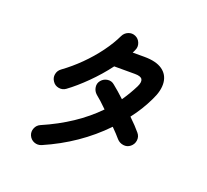

<svg xmlns="http://www.w3.org/2000/svg" viewBox="-139 -964 1279 1184"><g transform="rotate(20 500.0 -372.5)"><path d="M245 43Q221 53 197.5 44Q174 35 163 11Q153 -12 162.5 -36Q172 -60 195 -70Q401 -159 534 -296Q512 -318 492 -336Q472 -354 458 -365Q439 -382 435.5 -407Q432 -432 448 -451Q465 -471 490.5 -474Q516 -477 535 -460Q552 -447 571.5 -429.5Q591 -412 613 -392Q631 -418 647 -445Q663 -472 677 -500Q693 -533 683.5 -549.5Q674 -566 635 -566H499Q449 -499 387 -437.5Q325 -376 269 -335Q248 -320 222.5 -324.5Q197 -329 183 -350Q168 -371 172.5 -396Q177 -421 198 -436Q256 -478 309.5 -531Q363 -584 406 -642.5Q449 -701 475 -756Q486 -779 509.5 -788.5Q533 -798 556 -788Q579 -778 588.5 -753.5Q598 -729 587 -706Q585 -701 582.5 -695.5Q580 -690 577 -685H654Q731 -685 772.5 -656Q814 -627 819 -575.5Q824 -524 791 -458Q754 -380 699 -309Q722 -287 741 -267Q760 -247 773 -231Q790 -211 787 -185Q784 -159 763 -142Q743 -126 717.5 -129.5Q692 -133 675 -152Q665 -164 650 -180Q635 -196 618 -213Q462 -51 245 43Z"/></g></svg>

Font: Zen Maru Gothic
Style: Bold
Weight: 700
Designer: Yoshimichi Ohira
Foundry: Positype
Version: Version 1.001